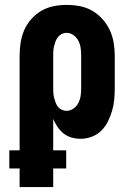

<svg xmlns="http://www.w3.org/2000/svg" viewBox="-20 -558 540 783"><path d="M60 205V129H18V55H60V-330Q60 -357 64 -383.5Q68 -410 78.5 -434.5Q89 -459 107 -479.5Q125 -500 148 -513.5Q171 -527 197.5 -532.5Q224 -538 251 -538Q278 -538 305 -533Q332 -528 355.5 -514.5Q379 -501 397.5 -480.5Q416 -460 427.5 -435.5Q439 -411 443.5 -384Q448 -357 448 -330V-200Q448 -177 446 -153.5Q444 -130 437.5 -107.5Q431 -85 420.5 -63.5Q410 -42 393.5 -25.5Q377 -9 354.5 -0.5Q332 8 309 8Q290 8 272 3Q254 -2 239.5 -13.5Q225 -25 214.5 -40.5Q204 -56 197 -73V55H250V129H197V205ZM251 -106Q267 -106 280 -115.5Q293 -125 300 -139Q307 -153 309 -168.5Q311 -184 311 -200V-330Q311 -346 309 -361.5Q307 -377 300 -391Q293 -405 280 -414.5Q267 -424 251 -424Q241 -424 232 -419.5Q223 -415 216.5 -407Q210 -399 206.5 -389.5Q203 -380 200.5 -370Q198 -360 197.5 -350Q197 -340 197 -330V-200Q197 -190 197.5 -180Q198 -170 200.5 -160Q203 -150 206.5 -140.5Q210 -131 216 -123Q222 -115 231.5 -110.5Q241 -106 251 -106Z"/></svg>

Font: Iosevka Slab Heavy
Style: Regular
Weight: 900
Monospace: yes
Designer: Belleve Invis
Foundry: Belleve Invis
Version: Version 11.1.0; ttfautohint (v1.8.3)